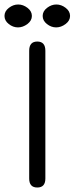

<svg xmlns="http://www.w3.org/2000/svg" viewBox="-46 -828 332 855"><path d="M76.5 -793Q96 -778 96 -757Q96 -736 76 -721Q56 -706 34 -706Q12 -706 -7 -721Q-26 -736 -26 -757Q-26 -778 -6.5 -793Q13 -808 35 -808Q57 -808 76.5 -793ZM246.5 -793Q266 -778 266 -757Q266 -736 246 -721Q226 -706 204 -706Q182 -706 163 -721Q144 -736 144 -757Q144 -778 163.5 -793Q183 -808 205 -808Q227 -808 246.5 -793ZM156 -602V-33Q156 7 120 7Q84 7 84 -33V-602Q84 -643 120 -643Q156 -643 156 -602Z"/></svg>

Font: Jura SemiBold
Style: Regular
Weight: 600
Designer: Daniel Johnson, Alexei Vanyashin
Foundry: Daniel Johnson
Version: Version 5.103